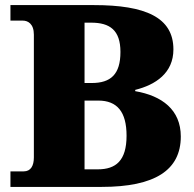

<svg xmlns="http://www.w3.org/2000/svg" viewBox="-20 -734 760 754"><path d="M21 0H379C589 0 690 -66 690 -198C690 -303 616 -358 511 -376V-381C591 -401 661 -447 661 -540C661 -666 551 -714 349 -714H21V-653H70C89 -653 113 -641 113 -598V-116C113 -83 101 -61 73 -61H21ZM340 -408H312V-645H338C411 -645 453 -616 453 -530C453 -442 415 -408 340 -408ZM364 -69H312V-339H366C440 -339 477 -295 477 -201C477 -103 435 -69 364 -69Z"/></svg>

Font: Noto Serif Gurmukhi Black
Style: Regular
Weight: 900
Designer: Vaibhav Singh and the Monotype Design Team
Foundry: Monotype Imaging Inc.
Version: Version 2.004